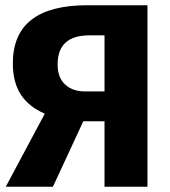

<svg xmlns="http://www.w3.org/2000/svg" viewBox="-20 -713 648 733"><path d="M543 -693V0H379V-250H298L182 0H2L151 -279Q90 -305 59.5 -352Q29 -399 29 -471Q29 -693 313 -693ZM379 -364V-578H321Q200 -578 200 -467Q200 -417 228.5 -390.5Q257 -364 305 -364Z"/></svg>

Font: Fira Sans BGR
Style: Bold
Weight: 700
Designer: bBox Type GmbH & Carrois Corporate GbR & Edenspiekermann AG
Foundry: bBox Type GmbH & Carrois Corporate GbR & Edenspiekermann AG
Version: Version 4.301